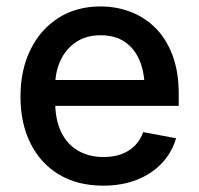

<svg xmlns="http://www.w3.org/2000/svg" viewBox="-20 -568 620 599"><path d="M301.8 11.2Q222.2 11.2 164.3 -23.4Q106.4 -58.1 75.2 -120.6Q43.9 -183.1 43.9 -266.6Q43.9 -349.6 75 -412.8Q106 -476.1 162.1 -512Q218.3 -547.9 293.5 -547.9Q342.3 -547.9 386.2 -531.5Q430.2 -515.1 464.1 -481.7Q498 -448.2 517.8 -396.7Q537.6 -345.2 537.6 -274.4V-237.8H101.1V-318.4H481.4L431.2 -292.5Q431.2 -341.8 415.5 -379.2Q399.9 -416.5 369.4 -437.3Q338.9 -458 293.9 -458Q249.5 -458 217.8 -437Q186 -416 169.2 -380.4Q152.3 -344.7 152.3 -301.8V-248.5Q152.3 -194.3 170.9 -156Q189.5 -117.7 223.6 -97.9Q257.8 -78.1 303.2 -78.1Q333.5 -78.1 358.2 -86.9Q382.8 -95.7 400.4 -113.3Q418 -130.9 426.8 -155.8L529.3 -136.7Q516.6 -92.8 485.4 -59.3Q454.1 -25.9 407.5 -7.3Q360.8 11.2 301.8 11.2Z"/></svg>

Font: V-Inter
Style: Medium-500
Weight: 500
Designer: Rasmus Andersson
Foundry: rsms
Version: Version 4.000;git-4146feb